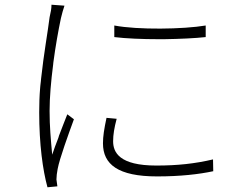

<svg xmlns="http://www.w3.org/2000/svg" viewBox="-20 -767 1040 813"><path d="M223 22C222 13 220 3 219 -7C219 -19 221 -36 224 -51C232 -95 270 -199 293 -262L265 -283C255 -259 243 -226 230 -193L227 -183C217 -158 208 -133 201 -112C195 -178 190 -231 190 -297C190 -355 196 -424 205 -493L206 -503C215 -571 227 -638 238 -690C242 -708 248 -728 253 -743L198 -747C198 -731 195 -715 190 -694C183 -636 165 -537 154 -434L153 -423C152 -417 152 -412 151 -406L150 -395C147 -360 146 -325 146 -291C146 -156 161 -47 181 26L223 22ZM851 -610V-659C756 -643 564 -640 464 -659V-610C512 -604 582 -601 652 -601H664H675C741 -602 806 -605 851 -610ZM883 -42 882 -92C805 -74 732 -66 642 -66C485 -66 459 -122 459 -169C459 -197 464 -226 474 -264L431 -268C421 -221 416 -190 416 -160C416 -71 480 -20 645 -20C743 -20 822 -29 883 -42Z"/></svg>

Font: Glow Sans SC Normal Light
Style: Regular
Weight: 300
Designer: Ryoko NISHIZUKA (kana, bopomofo & ideographs); Paul D. Hunt (Latin, Greek & Cyrillic); Sandoll Communications, Soo-young
Version: Version 0.93